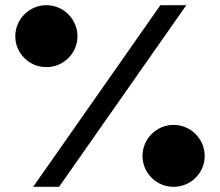

<svg xmlns="http://www.w3.org/2000/svg" viewBox="-20 -721 848 741"><path d="M108 0 599 -701H699L208 0ZM159 -701C93 -701 39 -647 39 -581C39 -515 93 -462 159 -462C225 -462 279 -515 279 -581C279 -647 225 -701 159 -701ZM650 -239C584 -239 530 -185 530 -119C530 -53 584 0 650 0C716 0 770 -53 770 -119C770 -185 716 -239 650 -239Z"/></svg>

Font: Radio Edit
Style: P3
Weight: 800
Version: Version 3.001;PS 003.001;hotconv 1.0.70;makeotf.lib2.5.58329